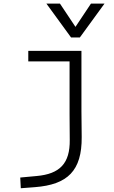

<svg xmlns="http://www.w3.org/2000/svg" viewBox="-20 -796 626 1051"><path d="M93.8 234.4 170.9 228.5C350.1 214.8 428.7 138.7 427.2 -45.9L425.8 -187.5V-517.6H134.8V-460H360.8V-170.9L361.8 -30.3C363.3 99.1 307.1 156.2 180.7 167.5L90.8 175.8ZM369.1 -590.8H417L552.2 -776.4H478L393.1 -648.9L308.1 -776.4H233.9Z"/></svg>

Font: Cascadia Code PL Light
Style: Regular
Weight: 300
Monospace: yes
Designer: Aaron Bell
Foundry: Saja Typeworks
Version: Version 2404.023